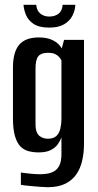

<svg xmlns="http://www.w3.org/2000/svg" viewBox="-20 -661 408 800"><path d="M179 119Q166 119 147.5 117.5Q129 116 112 114.5Q95 113 82.5 111.5Q70 110 67 109V58Q80 60 104.5 62.5Q129 65 147 65Q162 65 177.5 62.5Q193 60 206.5 52Q220 44 228 27Q236 10 236 -19V-89Q231 -74 220.5 -59.5Q210 -45 191 -35.5Q172 -26 141 -26Q119 -26 99.5 -31Q80 -36 65.5 -50.5Q51 -65 42.5 -93.5Q34 -122 34 -168V-380Q34 -444 60 -474.5Q86 -505 142 -505Q171 -505 191.5 -497Q212 -489 225.5 -475Q239 -461 245 -441L232 -440L247 -495H330V-61Q330 -25 322.5 8Q315 41 298 65.5Q281 90 252 104.5Q223 119 179 119ZM179 -83Q203 -83 215 -94.5Q227 -106 231.5 -125.5Q236 -145 236 -166V-409Q233 -416 226.5 -423.5Q220 -431 209 -436Q198 -441 179 -441Q152 -441 140 -427Q128 -413 128 -376V-144Q128 -123 133 -111Q138 -99 146.5 -93Q155 -87 164 -85Q173 -83 179 -83ZM185 -546Q142 -546 119 -562Q96 -578 87.5 -600.5Q79 -623 78 -641H131Q133 -616 148.5 -604Q164 -592 185 -592Q208 -592 223.5 -603.5Q239 -615 241 -641H294Q293 -618 282 -596Q271 -574 247.5 -560Q224 -546 185 -546Z"/></svg>

Font: Alumni Sans Thin SemiBold
Style: Regular
Weight: 600
Version: Version 1.018